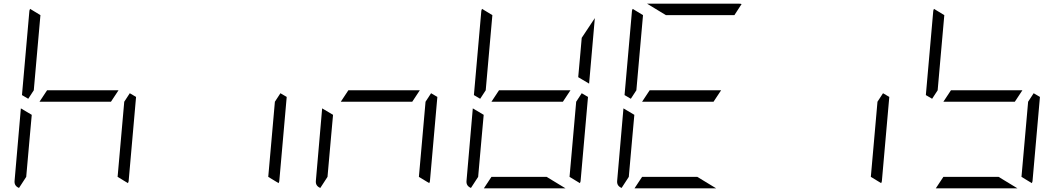

<svg xmlns="http://www.w3.org/2000/svg" viewBox="-20 -1020 5752 1040"><path d="M581 -469H405H194L235 -531H411H622ZM163 -531 133 -485 99 -505 139 -959Q139 -964 143 -972L199 -938L181 -735ZM683 -515 717 -495 677 -41Q677 -36 673 -28L617 -62L635 -265L653 -469ZM83 -2Q56 -13 59 -41L93 -433L152 -398L140 -265L122 -62Z M1499 -515 1533 -495 1493 -41Q1493 -36 1489 -28L1433 -62L1451 -265L1469 -469Z M2213 -469H2037H1826L1867 -531H2043H2254ZM2315 -515 2349 -495 2309 -41Q2309 -36 2305 -28L2249 -62L2267 -265L2285 -469ZM1715 -2Q1688 -13 1691 -41L1725 -433L1784 -398L1772 -265L1754 -62Z M3029 -469H2853H2642L2683 -531H2859H3070ZM2611 -531 2581 -485 2547 -505 2587 -959Q2587 -964 2591 -972L2647 -938L2629 -735ZM2941 -62 3043 0H2812H2601L2642 -62H2818ZM3131 -515 3165 -495 3125 -41Q3125 -36 3121 -28L3065 -62L3083 -265L3101 -469ZM2531 -2Q2504 -13 2507 -41L2541 -433L2600 -398L2588 -265L2570 -62ZM3131 -815 3202 -922 3171 -567 3112 -602 3124 -735Z M3845 -469H3669H3458L3499 -531H3675H3886ZM3427 -531 3397 -485 3363 -505 3403 -959Q3403 -964 3407 -972L3463 -938L3445 -735ZM3757 -62 3859 0H3628H3417L3458 -62H3634ZM3347 -2Q3320 -13 3323 -41L3357 -433L3416 -398L3404 -265L3386 -62ZM3587 -938 3485 -1000H3716H3984Q3993 -1000 3997 -998L3958 -938H3710Z M4763 -515 4797 -495 4757 -41Q4757 -36 4753 -28L4697 -62L4715 -265L4733 -469Z M5477 -469H5301H5090L5131 -531H5307H5518ZM5059 -531 5029 -485 4995 -505 5035 -959Q5035 -964 5039 -972L5095 -938L5077 -735ZM5389 -62 5491 0H5260H5049L5090 -62H5266ZM5579 -515 5613 -495 5573 -41Q5573 -36 5569 -28L5513 -62L5531 -265L5549 -469Z"/></svg>

Font: DSEG7 Modern Mini
Style: Light Italic
Weight: 300
Italic angle: -5°
Designer: Keshikan(Twitter:@keshinomi_88pro)
Version: Version 0.46